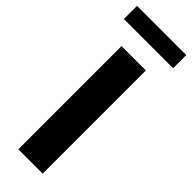

<svg xmlns="http://www.w3.org/2000/svg" viewBox="-297 -905 921 921"><g transform="rotate(45 164.0 -444.5)"><path d="M81 -700H246V0H81ZM-3 -889H331V-800H-3Z"/></g></svg>

Font: Moderustic
Style: Bold
Weight: 700
Designer: Tural Alisoy
Foundry: TAFT Foundry
Version: Version 2.120